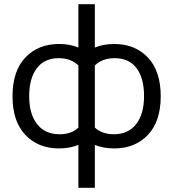

<svg xmlns="http://www.w3.org/2000/svg" viewBox="-20 -701 831 921"><path d="M40 -239Q40 -360 101.5 -425Q163 -490 263 -490Q315 -490 356 -473V-681H435V-473Q476 -490 528 -490Q628 -490 689.5 -425Q751 -360 751 -239Q751 -119 689.5 -54Q628 11 528 11Q476 11 435 -6V200H356V-6Q315 11 263 11Q163 11 101.5 -54Q40 -119 40 -239ZM266 -57Q323 -57 356 -89V-387Q320 -422 262 -422Q193 -422 156.5 -373.5Q120 -325 120 -239.5Q120 -154 158 -105.5Q196 -57 266 -57ZM435 -89Q470 -57 526 -57Q595 -57 633 -105.5Q671 -154 671 -240Q671 -326 635 -374Q599 -422 530 -422Q471 -422 435 -387Z"/></svg>

Font: Karmilla
Style: Regular
Weight: 400
Designer: Jonathan Pinhorn
Version: Version 1.000